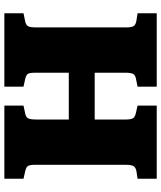

<svg xmlns="http://www.w3.org/2000/svg" viewBox="51 -791 740 882"><g transform="rotate(90 421.0 -350.0)"><path d="M41 0V-88L75 -95Q93 -98 99.5 -107.5Q106 -117 106 -146V-558Q106 -585 99.5 -594.5Q93 -604 73 -607L41 -612V-700H378V-612L344 -605Q325 -602 319.5 -591.5Q314 -581 314 -554V-415H529V-558Q529 -583 522.5 -592Q516 -601 496 -605L465 -612V-700H801V-612L768 -607Q750 -604 743.5 -594Q737 -584 737 -556V-142Q737 -115 743.5 -107Q750 -99 770 -95L801 -88V0H465V-88L498 -95Q516 -98 522.5 -107.5Q529 -117 529 -146V-296H314V-142Q314 -114 320.5 -106.5Q327 -99 346 -95L378 -88V0Z"/></g></svg>

Font: Literata 12pt ExtraBold
Style: Regular
Weight: 800
Designer: Latin by Veronika Burian and Jose Scaglione. Greek by Irene Vlachou. Cyrillic by Vera Evstafieva.
Foundry: TypeTogether
Version: Version 3.002